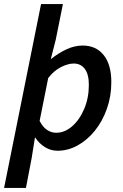

<svg xmlns="http://www.w3.org/2000/svg" viewBox="-37 -726 601 940"><path d="M-17 194 164 -706H271L236 -532L212 -438H214Q249 -466 288.5 -484.5Q328 -503 368 -503Q433 -503 470.5 -456.5Q508 -410 508 -324Q508 -254 486 -192.5Q464 -131 427 -85.5Q390 -40 343 -14Q296 12 245 12Q211 12 182.5 -6Q154 -24 136 -52H134L118 48L90 194ZM238 -76Q280 -76 316.5 -108Q353 -140 375.5 -193.5Q398 -247 398 -310Q398 -363 378 -389Q358 -415 324 -415Q296 -415 261.5 -397.5Q227 -380 199 -344L157 -134Q173 -103 194 -89.5Q215 -76 238 -76Z"/></svg>

Font: Source Sans 3 Semibold
Style: Italic
Weight: 600
Italic angle: -11°
Designer: Paul D. Hunt
Foundry: Adobe
Version: Version 3.052;hotconv 1.1.0;makeotfexe 2.6.0